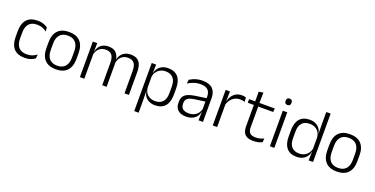

<svg xmlns="http://www.w3.org/2000/svg" viewBox="-24 -1483 4836 2474"><g transform="rotate(20 2393.5 -246.0)"><path d="M249.5 10.5Q149.5 10.5 100 -45Q50.5 -100.5 50.5 -203V-285Q50.5 -387.5 100 -442.8Q149.5 -498 249.5 -498Q282 -498 307.8 -491.8Q333.5 -485.5 353.5 -475.8Q373.5 -466 386.5 -455.5L392.5 -401Q369 -420 336.2 -433.5Q303.5 -447 257.5 -447Q184.5 -447 148 -405Q111.5 -363 111.5 -284V-204.5Q111.5 -126 148 -83.8Q184.5 -41.5 258 -41.5Q305 -41.5 338.5 -55.2Q372 -69 396.5 -88L390.5 -32.5Q369.5 -16.5 334.5 -3Q299.5 10.5 249.5 10.5Z M678.5 12Q577.5 12 525 -43.8Q472.5 -99.5 472.5 -204.5V-284Q472.5 -388.5 525 -444Q577.5 -499.5 678.5 -499.5Q779.5 -499.5 832 -444Q884.5 -388.5 884.5 -284V-204.5Q884.5 -99.5 832 -43.8Q779.5 12 678.5 12ZM678.5 -38Q749.5 -38 786.8 -80Q824 -122 824 -201V-287.5Q824 -366 786.8 -408Q749.5 -450 678.5 -450Q607.5 -450 570.5 -408Q533.5 -366 533.5 -287.5V-201Q533.5 -122 570.5 -80Q607.5 -38 678.5 -38Z M1617.5 0V-307Q1617.5 -350.5 1606.8 -381.8Q1596 -413 1571.5 -429.8Q1547 -446.5 1505.5 -446.5Q1467.5 -446.5 1438.8 -430.8Q1410 -415 1392.5 -387.5Q1375 -360 1368.5 -325.5L1357 -371H1365.5Q1372 -404.5 1391.8 -433.2Q1411.5 -462 1445 -479.8Q1478.5 -497.5 1526.5 -497.5Q1581 -497.5 1614.5 -475.8Q1648 -454 1663 -412.8Q1678 -371.5 1678 -313.5V0ZM1006 0V-487.5H1066.5L1063.5 -366.5L1066.5 -363.5V0ZM1312 0V-307Q1312 -350 1301.2 -381.5Q1290.5 -413 1266 -429.8Q1241.5 -446.5 1200.5 -446.5Q1161.5 -446.5 1132.8 -430.5Q1104 -414.5 1086.8 -386.5Q1069.5 -358.5 1063 -322.5L1049.5 -367.5H1064Q1070.5 -403.5 1089.5 -432.8Q1108.5 -462 1141.5 -479.8Q1174.5 -497.5 1221 -497.5Q1288.5 -497.5 1323.8 -463Q1359 -428.5 1368.5 -360.5Q1370.5 -350 1371.2 -338.8Q1372 -327.5 1372 -316V0Z M2037 10.5Q1990.5 10.5 1955.2 -6.5Q1920 -23.5 1898.8 -54.2Q1877.5 -85 1872.5 -126.5H1852.5L1872 -183Q1874 -136 1894 -104.2Q1914 -72.5 1947 -56.5Q1980 -40.5 2020.5 -40.5Q2088 -40.5 2124.2 -80.8Q2160.5 -121 2160.5 -198V-291Q2160.5 -367.5 2124.5 -407.8Q2088.5 -448 2020 -448Q1980.5 -448 1949.2 -431.8Q1918 -415.5 1897.8 -387.2Q1877.5 -359 1870.5 -322L1854 -366.5H1871.5Q1878.5 -403 1899 -432.5Q1919.5 -462 1954.8 -479.8Q1990 -497.5 2040 -497.5Q2128.5 -497.5 2175 -443.5Q2221.5 -389.5 2221.5 -286.5V-202Q2221.5 -98.5 2174.5 -44Q2127.5 10.5 2037 10.5ZM1813.5 172V-487.5H1874L1871 -366L1872 -346V-139.5L1871.5 -125.5L1874 9V172Z M2633 0 2636 -121.5 2633.5 -131V-288.5V-321Q2633.5 -384 2601.8 -415.2Q2570 -446.5 2502 -446.5Q2449 -446.5 2405.5 -430.5Q2362 -414.5 2329 -394L2335 -447.5Q2353 -459 2378.5 -470.8Q2404 -482.5 2437.2 -490.2Q2470.5 -498 2510.5 -498Q2559.5 -498 2594.2 -486Q2629 -474 2651 -451Q2673 -428 2683.2 -395.5Q2693.5 -363 2693.5 -322.5V0ZM2462 10.5Q2389.5 10.5 2350.8 -24.5Q2312 -59.5 2312 -125V-138Q2312 -202.5 2351.8 -235.2Q2391.5 -268 2480.5 -281L2643.5 -305L2646.5 -259L2488 -236.5Q2426 -227.5 2399 -205.8Q2372 -184 2372 -141.5V-132.5Q2372 -87.5 2399.5 -64Q2427 -40.5 2480 -40.5Q2525.5 -40.5 2557.8 -57Q2590 -73.5 2609.8 -101.2Q2629.5 -129 2636 -163.5L2648 -120.5H2635.5Q2629.5 -86 2609.2 -56Q2589 -26 2552.8 -7.8Q2516.5 10.5 2462 10.5Z M2884.5 -301.5 2869 -348 2884 -350Q2900 -417 2942 -455.8Q2984 -494.5 3050.5 -494.5Q3068 -494.5 3082 -491.8Q3096 -489 3106 -485L3110 -426Q3097.5 -430.5 3081.5 -433.5Q3065.5 -436.5 3046.5 -436.5Q2989.5 -436.5 2946.5 -402.2Q2903.5 -368 2884.5 -301.5ZM2827.5 0V-487.5H2886.5L2883 -341L2888 -336V0Z M3385.5 9.5Q3332 9.5 3298.8 -6.5Q3265.5 -22.5 3250.2 -55.5Q3235 -88.5 3235 -137.5V-455.5H3295V-144.5Q3295 -93 3318.8 -68.2Q3342.5 -43.5 3399 -43.5Q3429 -43.5 3457.2 -50.5Q3485.5 -57.5 3510.5 -70.5L3505 -17.5Q3481.5 -5 3450 2.2Q3418.5 9.5 3385.5 9.5ZM3151.5 -429.5V-478.5H3505L3499.5 -429.5ZM3235.5 -471.5 3235 -611.5 3296.5 -621 3293.5 -471.5Z M3611 0V-487.5H3672V0ZM3641.5 -576.5Q3621.5 -576.5 3611.2 -587.5Q3601 -598.5 3601 -619V-622.5Q3601 -642.5 3611.2 -653.5Q3621.5 -664.5 3641.5 -664.5Q3662 -664.5 3672 -653.5Q3682 -642.5 3682 -622.5V-619Q3682 -598.5 3672 -587.5Q3662 -576.5 3641.5 -576.5Z M3976.5 10.5Q3888.5 10.5 3842 -43.8Q3795.5 -98 3795.5 -201V-285.5Q3795.5 -389 3842.2 -443.2Q3889 -497.5 3979.5 -497.5Q4026 -497.5 4061.2 -480.8Q4096.5 -464 4118 -433.2Q4139.5 -402.5 4144.5 -361H4164.5L4144.5 -305.5Q4142.5 -352.5 4122.5 -384Q4102.5 -415.5 4069.8 -431.8Q4037 -448 3996 -448Q3928.5 -448 3892.2 -408Q3856 -368 3856 -290.5V-197.5Q3856 -121 3892 -80.8Q3928 -40.5 3996.5 -40.5Q4037 -40.5 4068 -56.8Q4099 -73 4119.2 -101.2Q4139.5 -129.5 4146.5 -166L4162.5 -121H4145Q4138.5 -85 4117.8 -55Q4097 -25 4062 -7.2Q4027 10.5 3976.5 10.5ZM4142.5 0 4146 -122 4144.5 -142V-347.5L4145 -362L4143 -500.5V-663H4203V0Z M4530.5 12Q4429.5 12 4377 -43.8Q4324.5 -99.5 4324.5 -204.5V-284Q4324.5 -388.5 4377 -444Q4429.5 -499.5 4530.5 -499.5Q4631.5 -499.5 4684 -444Q4736.5 -388.5 4736.5 -284V-204.5Q4736.5 -99.5 4684 -43.8Q4631.5 12 4530.5 12ZM4530.5 -38Q4601.5 -38 4638.8 -80Q4676 -122 4676 -201V-287.5Q4676 -366 4638.8 -408Q4601.5 -450 4530.5 -450Q4459.5 -450 4422.5 -408Q4385.5 -366 4385.5 -287.5V-201Q4385.5 -122 4422.5 -80Q4459.5 -38 4530.5 -38Z"/></g></svg>

Font: Anek Bangla Medium Light
Style: Regular
Weight: 300
Version: Version 1.003